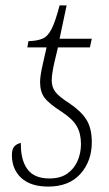

<svg xmlns="http://www.w3.org/2000/svg" viewBox="-20 -679 402 709"><path d="M158 10Q93 10 58.5 -22Q24 -54 24 -106Q24 -130 34 -139.5Q44 -149 57 -151Q56 -89 81 -54.5Q106 -20 162 -20Q203 -20 228.5 -38Q254 -56 266.5 -85Q279 -114 279 -147Q279 -186 263.5 -213Q248 -240 208 -266Q161 -296 144.5 -318Q128 -340 128 -376Q128 -399 138 -442L152 -504H81L85 -527Q118 -528 137.5 -536.5Q157 -545 171 -573Q185 -601 200 -659H226L200 -536H319L312 -504H194L180 -445Q171 -404 171 -382Q171 -357 184.5 -339.5Q198 -322 237 -297Q280 -268 299.5 -236.5Q319 -205 319 -154Q319 -84 277 -37Q235 10 158 10Z"/></svg>

Font: Noto Serif SemiCondensed ExtraLight
Style: Italic
Weight: 200
Width: 4
Italic angle: -12°
Designer: Monotype Design Team
Foundry: Monotype Imaging Inc.
Version: Version 2.013